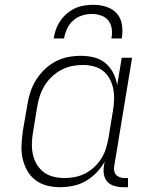

<svg xmlns="http://www.w3.org/2000/svg" viewBox="-20 -770 640 798"><path d="M229 8Q201 8 174 1Q147 -6 126 -22.5Q105 -39 92 -63Q79 -87 73.5 -113.5Q68 -140 69.5 -168.5Q71 -197 75 -226L94 -336Q98 -362 106.5 -388Q115 -414 130 -438Q145 -462 166 -482Q187 -502 212 -515Q237 -528 263.5 -533Q290 -538 317 -538Q346 -538 372.5 -531Q399 -524 419 -507Q439 -490 451 -466Q463 -442 467 -416L486 -530H529L455 -81Q453 -71 454.5 -61Q456 -51 462 -44Q468 -37 477.5 -33.5Q487 -30 497 -30H512V8H491Q473 8 455.5 3Q438 -2 426.5 -14.5Q415 -27 412 -45Q409 -63 412 -81L415 -98Q401 -73 380.5 -52Q360 -31 335.5 -17Q311 -3 283.5 2.5Q256 8 229 8Q229 8 229 8Q229 8 229 8ZM249 -30Q270 -30 292.5 -34.5Q315 -39 335 -49.5Q355 -60 372.5 -76.5Q390 -93 402 -112.5Q414 -132 420.5 -153.5Q427 -175 431 -197L449 -307Q453 -330 454 -353.5Q455 -377 451 -399Q447 -421 436.5 -441Q426 -461 409.5 -474.5Q393 -488 370.5 -494Q348 -500 325 -500Q302 -500 279.5 -495.5Q257 -491 236 -480Q215 -469 197 -452.5Q179 -436 166.5 -416Q154 -396 146.5 -374Q139 -352 135 -329L117 -219Q113 -196 112.5 -172.5Q112 -149 117 -127Q122 -105 133.5 -86Q145 -67 162.5 -54Q180 -41 202.5 -35.5Q225 -30 249 -30ZM203 -610Q206 -629 212.5 -647.5Q219 -666 230.5 -683Q242 -700 258 -713.5Q274 -727 292 -735.5Q310 -744 329.5 -747Q349 -750 368 -750Q396 -750 422.5 -741.5Q449 -733 466 -713.5Q483 -694 487 -666Q491 -638 486 -610H443Q447 -630 444.5 -650Q442 -670 430.5 -684.5Q419 -699 400 -705.5Q381 -712 362 -712Q341 -712 320.5 -705.5Q300 -699 284 -684.5Q268 -670 259 -650.5Q250 -631 246 -610Z"/></svg>

Font: Iosevka Curly Slab XLtEx
Style: Italic
Weight: 200
Width: 7
Italic angle: -9°
Monospace: yes
Designer: Belleve Invis
Foundry: Belleve Invis
Version: Version 11.1.0; ttfautohint (v1.8.3)